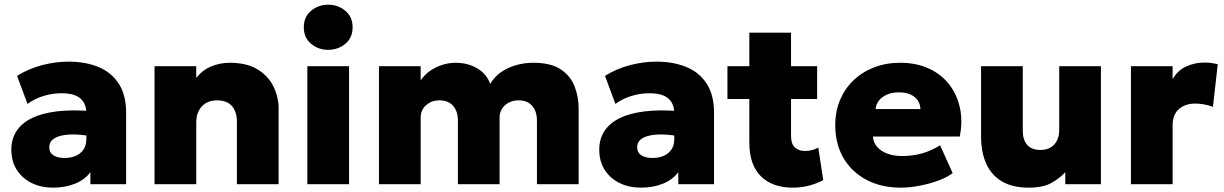

<svg xmlns="http://www.w3.org/2000/svg" viewBox="-20 -804 5344 838"><path d="M210.5 15Q160 15 119 -4.8Q78 -24.5 53.8 -61.8Q29.5 -99 29.5 -151.5Q29.5 -197 51.8 -231.5Q74 -266 118.2 -288Q162.5 -310 228.8 -318Q295 -326 383 -318.5L384 -208Q343 -216 308.5 -217Q274 -218 248.5 -212.2Q223 -206.5 209 -194Q195 -181.5 195 -161.5Q195 -138 213.2 -126.2Q231.5 -114.5 261.5 -114.5Q288.5 -114.5 310 -123.5Q331.5 -132.5 344.2 -151Q357 -169.5 357 -198V-309Q357 -334.5 346.8 -354.5Q336.5 -374.5 312.8 -385.8Q289 -397 248.5 -397Q208.5 -397 169.5 -385Q130.5 -373 100 -350.5L54.5 -473Q105.5 -504.5 164 -519.8Q222.5 -535 279 -535Q352.5 -535 409.2 -511.8Q466 -488.5 498.2 -439Q530.5 -389.5 530.5 -311.5V0H374.5V-52.5Q350.5 -20 308 -2.5Q265.5 15 210.5 15Z M654.5 0V-515H836.5V-464Q864 -498.5 902 -514.2Q940 -530 983 -530Q1056.5 -530 1103.5 -501.5Q1150.5 -473 1173.2 -427.2Q1196 -381.5 1196 -330V0H1014V-273Q1014 -316.5 992.2 -341.2Q970.5 -366 926.5 -366Q898.5 -366 878.2 -353.8Q858 -341.5 847.2 -320Q836.5 -298.5 836.5 -270V0Z M1321.5 0V-515H1503.5V0ZM1412.5 -586.5Q1369.5 -586.5 1337.8 -612.8Q1306 -639 1306 -685Q1306 -730.5 1337.8 -757Q1369.5 -783.5 1412.5 -783.5Q1455.5 -783.5 1487.2 -757Q1519 -730.5 1519 -685Q1519 -639 1487.2 -612.8Q1455.5 -586.5 1412.5 -586.5Z M1634 0V-515H1816V-453.5Q1833.5 -478.5 1858.2 -495.5Q1883 -512.5 1911.5 -521.2Q1940 -530 1968.5 -530Q2022.5 -530 2063.8 -505.2Q2105 -480.5 2119.5 -437.5Q2147 -484 2198 -507Q2249 -530 2308 -530Q2384 -530 2427 -501.5Q2470 -473 2487.8 -427.2Q2505.5 -381.5 2505.5 -330V0H2323.5V-278Q2323.5 -318 2302.8 -342Q2282 -366 2243 -366Q2218.5 -366 2199.8 -355.8Q2181 -345.5 2170.8 -329Q2160.5 -312.5 2160.5 -292V0H1978.5V-278Q1978.5 -318 1957.8 -342Q1937 -366 1898 -366Q1873.5 -366 1855 -355.8Q1836.5 -345.5 1826.2 -329Q1816 -312.5 1816 -292V0Z M2776.5 15Q2726 15 2685 -4.8Q2644 -24.5 2619.8 -61.8Q2595.5 -99 2595.5 -151.5Q2595.5 -197 2617.8 -231.5Q2640 -266 2684.2 -288Q2728.5 -310 2794.8 -318Q2861 -326 2949 -318.5L2950 -208Q2909 -216 2874.5 -217Q2840 -218 2814.5 -212.2Q2789 -206.5 2775 -194Q2761 -181.5 2761 -161.5Q2761 -138 2779.2 -126.2Q2797.5 -114.5 2827.5 -114.5Q2854.5 -114.5 2876 -123.5Q2897.5 -132.5 2910.2 -151Q2923 -169.5 2923 -198V-309Q2923 -334.5 2912.8 -354.5Q2902.5 -374.5 2878.8 -385.8Q2855 -397 2814.5 -397Q2774.5 -397 2735.5 -385Q2696.5 -373 2666 -350.5L2620.5 -473Q2671.5 -504.5 2730 -519.8Q2788.5 -535 2845 -535Q2918.5 -535 2975.2 -511.8Q3032 -488.5 3064.2 -439Q3096.5 -389.5 3096.5 -311.5V0H2940.5V-52.5Q2916.5 -20 2874 -2.5Q2831.5 15 2776.5 15Z M3440 15Q3351 15 3300.8 -34.8Q3250.5 -84.5 3250.5 -182.5V-661.5H3432.5V-515H3546.5V-372H3432.5V-212Q3432.5 -175 3450 -160Q3467.5 -145 3493 -145Q3508 -145 3523.2 -148.8Q3538.5 -152.5 3551.5 -160L3573 -18Q3549.5 -4.5 3514.5 5.2Q3479.5 15 3440 15ZM3155 -372V-515H3266V-372Z M3912 15Q3826 15 3761.5 -19.2Q3697 -53.5 3661.2 -114.8Q3625.5 -176 3625.5 -258Q3625.5 -318 3646.5 -367.8Q3667.5 -417.5 3705.5 -453.8Q3743.5 -490 3795.2 -510Q3847 -530 3909 -530Q3978.5 -530 4032.2 -505.8Q4086 -481.5 4121 -437.8Q4156 -394 4169.2 -335.5Q4182.5 -277 4169 -208H3790Q3791.5 -182.5 3807.8 -163.5Q3824 -144.5 3852 -133.8Q3880 -123 3916.5 -123Q3963 -123 4003.5 -134.2Q4044 -145.5 4083 -170L4138 -48.5Q4114.5 -30.5 4076.2 -16.2Q4038 -2 3994.5 6.5Q3951 15 3912 15ZM3801.5 -328H3997Q3996.5 -361 3971.2 -381Q3946 -401 3904 -401Q3861.5 -401 3833.2 -381Q3805 -361 3801.5 -328Z M4470 15Q4399 15 4353 -12.2Q4307 -39.5 4284.5 -89.5Q4262 -139.5 4262 -207V-515H4444V-232.5Q4444 -193.5 4463.5 -171.5Q4483 -149.5 4522 -149.5Q4547 -149.5 4565.2 -160.2Q4583.5 -171 4593.2 -190.5Q4603 -210 4603 -235.5V-515H4785V0H4629.5V-52.5Q4606.5 -27 4569.8 -6Q4533 15 4470 15Z M4916 0V-515H5098V-458Q5119 -496 5156.2 -513.5Q5193.5 -531 5238 -531Q5255.5 -531 5268.8 -528.8Q5282 -526.5 5295 -524L5274 -337.5Q5256.5 -344.5 5236.2 -348.2Q5216 -352 5196.5 -352Q5153.5 -352 5125.8 -328.2Q5098 -304.5 5098 -256.5V0Z"/></svg>

Font: Geologica Roman ExtraBold
Style: Regular
Weight: 800
Designer: Sindre Bremnes, Frode Helland
Foundry: Monokrom Skriftforlag AS
Version: Version 1.010;gftools[0.9.28]